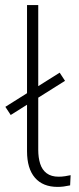

<svg xmlns="http://www.w3.org/2000/svg" viewBox="-20 -725 309 753"><path d="M206 8Q148 8 117 -28Q86 -64 86 -132V-705H130V-137Q130 -107 137.5 -83Q145 -59 163 -45.5Q181 -32 210 -32Q223 -32 235.5 -34Q248 -36 257 -38L255 2Q241 5 229.5 6.5Q218 8 206 8ZM22 -274 1 -306 214 -440 235 -408Z"/></svg>

Font: Nunito Sans 10pt SemiCondensed ExtraLight
Style: Regular
Weight: 250
Width: 4
Designer: Vernon Adams
Foundry: Vernon Adams
Version: Version 3.101;gftools[0.9.27]